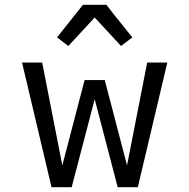

<svg xmlns="http://www.w3.org/2000/svg" viewBox="-20 -781 790 801"><path d="M195 0 72 -520H156L240 -91L333 -447H417L510 -91L594 -520H678L555 0H471L375 -367L279 0ZM265 -589 218 -625 326 -761H424L451 -726L532 -625L485 -589L375 -708Z"/></svg>

Font: Iosevka Plex Etoile
Style: Regular
Weight: 400
Designer: Belleve Invis
Foundry: Belleve Invis
Version: Version 25.1.1; ttfautohint (v1.8.4)